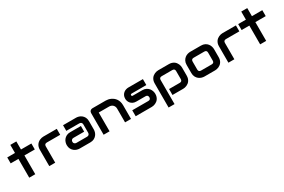

<svg xmlns="http://www.w3.org/2000/svg" viewBox="125 -2043 5246 3551"><g transform="rotate(-30 2747.5 -267.5)"><path d="M539.6 -400.9H317.9V0H189.5V-400.9H24.4V-527.8H189.5V-700.2H317.9V-527.8H539.6Z M1082 -400.9H796.4Q770.5 -400.9 757.3 -387.9Q744.1 -375 744.1 -350.1V0H617.2V-350.1Q617.2 -382.8 625.5 -408.7Q633.8 -434.6 647.7 -454.3Q661.6 -474.1 679.7 -488Q697.8 -502 717.5 -510.7Q737.3 -519.5 757.6 -523.7Q777.8 -527.8 795.4 -527.8H1082Z M1669.4 -174.8Q1669.4 -148.4 1660.2 -117.9Q1650.9 -87.4 1630.1 -61.3Q1609.4 -35.2 1575.9 -17.6Q1542.5 0 1494.6 0H1265.6Q1239.3 0 1208.7 -9.3Q1178.2 -18.6 1152.1 -39.3Q1126 -60.1 1108.4 -93.5Q1090.8 -127 1090.8 -174.8Q1090.8 -201.2 1100.1 -231.9Q1109.4 -262.7 1130.1 -288.8Q1150.9 -314.9 1184.3 -332.5Q1217.8 -350.1 1265.6 -350.1H1494.6V-229H1265.6Q1239.7 -229 1225.6 -213.1Q1211.4 -197.3 1211.4 -173.8Q1211.4 -148.9 1227.8 -135Q1244.1 -121.1 1266.6 -121.1H1494.6Q1520.5 -121.1 1534.7 -136.7Q1548.8 -152.3 1548.8 -175.8V-353Q1548.8 -377.9 1533.4 -392.6Q1518.1 -407.2 1494.6 -407.2H1215.8V-527.8H1494.6Q1521 -527.8 1551.5 -518.6Q1582 -509.3 1608.2 -488.5Q1634.3 -467.8 1651.9 -434.3Q1669.4 -400.9 1669.4 -353Z M2362.8 0H2235.8V-293Q2235.8 -317.9 2227.3 -337.6Q2218.8 -357.4 2204.1 -371.6Q2189.5 -385.7 2169.7 -393.3Q2149.9 -400.9 2127 -400.9H1904.8V0H1777.8V-464.8Q1777.8 -478 1782.7 -489.5Q1787.6 -501 1796.4 -509.5Q1805.2 -518.1 1816.9 -522.9Q1828.6 -527.8 1841.8 -527.8H2127.9Q2151.9 -527.8 2178.5 -522.5Q2205.1 -517.1 2231.2 -505.1Q2257.3 -493.2 2281 -474.9Q2304.7 -456.5 2323 -430.4Q2341.3 -404.3 2352.1 -370.1Q2362.8 -335.9 2362.8 -293Z M2984.4 -178.2Q2984.4 -145.5 2976.1 -119.4Q2967.8 -93.3 2954.1 -73.5Q2940.4 -53.7 2922.4 -39.8Q2904.3 -25.9 2884.5 -17.1Q2864.7 -8.3 2844.5 -4.2Q2824.2 0 2806.2 0H2462.4V-127H2805.2Q2831.1 -127 2844.2 -140.1Q2857.4 -153.3 2857.4 -178.2Q2855 -229 2806.2 -229H2609.4Q2567.4 -229 2538.1 -243.7Q2508.8 -258.3 2490.5 -280.3Q2472.2 -302.2 2464.1 -327.6Q2456.1 -353 2456.1 -375Q2456.1 -417.5 2471.2 -446.5Q2486.3 -475.6 2509.3 -493.7Q2532.2 -511.7 2559.1 -519.8Q2585.9 -527.8 2609.4 -527.8H2921.4V-400.9H2610.4Q2600.6 -400.9 2595 -398.7Q2589.4 -396.5 2586.7 -392.8Q2584 -389.2 2583.5 -385Q2583 -380.9 2583 -377Q2583.5 -369.1 2585.9 -364.7Q2588.4 -360.4 2592 -358.4Q2595.7 -356.4 2600.3 -356.2Q2605 -356 2609.4 -356H2806.2Q2855 -356 2889.2 -338.4Q2923.3 -320.8 2944.3 -294.2Q2965.3 -267.6 2974.9 -236.3Q2984.4 -205.1 2984.4 -178.2Z M3655.3 -178.2Q3655.3 -145.5 3647 -119.4Q3638.7 -93.3 3625 -73.5Q3611.3 -53.7 3593.3 -39.8Q3575.2 -25.9 3555.4 -17.1Q3535.6 -8.3 3515.6 -4.2Q3495.6 0 3477.5 0H3248.5V-127H3477.5Q3502.9 -127 3515.6 -140.1Q3528.3 -153.3 3528.3 -178.2V-349.1Q3528.3 -375.5 3515.4 -388.2Q3502.4 -400.9 3477.5 -400.9H3249.5Q3223.6 -400.9 3210.4 -387.9Q3197.3 -375 3197.3 -350.1V165H3070.3V-350.1Q3070.3 -382.8 3078.6 -408.7Q3086.9 -434.6 3100.8 -454.3Q3114.7 -474.1 3132.8 -488Q3150.9 -502 3170.7 -510.7Q3190.4 -519.5 3210.7 -523.7Q3231 -527.8 3248.5 -527.8H3477.5Q3510.3 -527.8 3536.1 -519.5Q3562 -511.2 3581.8 -497.6Q3601.6 -483.9 3615.5 -465.8Q3629.4 -447.8 3638.2 -428Q3647 -408.2 3651.1 -388.2Q3655.3 -368.2 3655.3 -350.1Z M4337.9 -178.2Q4337.9 -145.5 4329.6 -119.4Q4321.3 -93.3 4307.6 -73.5Q4293.9 -53.7 4275.9 -39.8Q4257.8 -25.9 4238 -17.1Q4218.3 -8.3 4198 -4.2Q4177.7 0 4159.7 0H3930.7Q3904.3 0 3873 -9.3Q3841.8 -18.6 3815.2 -39.8Q3788.6 -61 3770.8 -95Q3752.9 -128.9 3752.9 -178.2V-350.1Q3752.9 -398.9 3770.8 -432.9Q3788.6 -466.8 3815.2 -488Q3841.8 -509.3 3873 -518.6Q3904.3 -527.8 3930.7 -527.8H4159.7Q4208.5 -527.8 4242.7 -510.3Q4276.9 -492.7 4297.9 -466.1Q4318.8 -439.5 4328.4 -408.2Q4337.9 -377 4337.9 -350.1ZM4210.9 -349.1Q4210.9 -375.5 4197.8 -388.2Q4184.6 -400.9 4159.7 -400.9H3931.6Q3906.2 -400.9 3893.1 -387.9Q3879.9 -375 3879.9 -350.1V-178.2Q3879.9 -153.3 3893.1 -140.1Q3906.2 -127 3931.6 -127H4159.7Q4185.5 -127 4198.2 -140.1Q4210.9 -153.3 4210.9 -178.2Z M4907.7 -400.9H4622.1Q4596.2 -400.9 4583 -387.9Q4569.8 -375 4569.8 -350.1V0H4442.9V-350.1Q4442.9 -382.8 4451.2 -408.7Q4459.5 -434.6 4473.4 -454.3Q4487.3 -474.1 4505.4 -488Q4523.4 -502 4543.2 -510.7Q4563 -519.5 4583.3 -523.7Q4603.5 -527.8 4621.1 -527.8H4907.7Z M5471.2 -400.9H5249.5V0H5121.1V-400.9H4956.1V-527.8H5121.1V-700.2H5249.5V-527.8H5471.2Z"/></g></svg>

Font: Audiowide
Style: Regular
Weight: 400
Designer: Astigmatic (AOETI)
Foundry: Astigmatic (AOETI)
Version: Version 1.002